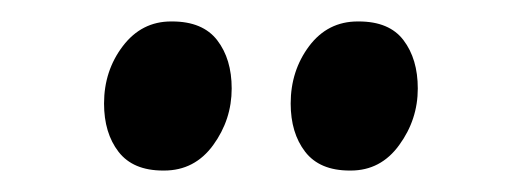

<svg xmlns="http://www.w3.org/2000/svg" viewBox="-20 -737 486 179"><path d="M132 -578Q104 -578 90.5 -595.5Q77 -613 77 -640.5Q77 -671 94.5 -694Q112 -717 139.5 -717H140.5Q169 -717 182.5 -699.5Q196 -682 196 -654.5Q196 -625.5 178.8 -601.8Q161.5 -578 133 -578ZM306 -578Q278 -578 264.5 -595.5Q251 -613 251 -640.5Q251 -671 268.2 -694Q285.5 -717 313.5 -717H314.5Q343 -717 356.2 -699.5Q369.5 -682 369.5 -654.5Q369.5 -625.5 352.2 -601.8Q335 -578 307 -578Z"/></svg>

Font: Merriweather 144pt SemiBold
Style: Regular
Weight: 600
Version: Version 2.100